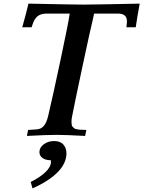

<svg xmlns="http://www.w3.org/2000/svg" viewBox="-20 -753 795 1065"><path d="M129.4 1 135.7 -32.2 182.1 -35.2Q207.5 -36.6 222.9 -54.4Q238.3 -72.3 247.1 -109.4Q272.9 -218.8 316.9 -425.8Q360.8 -632.8 366.7 -677.7H239.3Q208 -677.7 189.9 -664.1Q171.9 -650.4 162.1 -621.6L155.3 -601.6H103.5Q130.4 -698.2 137.7 -732.9Q391.6 -727.5 443.4 -727.5Q500 -727.5 754.9 -732.9Q741.7 -663.1 732.9 -601.6H681.2L683.6 -625.5Q684.1 -629.4 684.1 -635.3Q684.1 -677.7 633.8 -677.7H502Q501 -672.9 498.8 -663.1Q496.6 -653.3 495.6 -647.9Q481.9 -592.8 439 -391.6Q396 -190.4 379.4 -105Q376.5 -91.3 376.5 -77.6Q376.5 -67.4 377.9 -60.1Q379.4 -52.7 384.5 -47.9Q389.6 -43 393.1 -40.3Q396.5 -37.6 406.5 -35.9Q416.5 -34.2 420.9 -33.7Q425.3 -33.2 439.7 -33Q454.1 -32.7 459 -32.2L452.1 1Q344.2 -4.9 293.9 -4.9Q239.3 -4.9 129.4 1ZM160.2 292 150.4 256.3Q201.7 231 232.2 201.7Q262.7 172.4 262.7 144.5Q262.7 135.7 261.2 135.7Q232.4 135.7 215.6 123.3Q198.7 110.8 198.7 90.8Q198.7 64.9 223.1 47.1Q247.6 29.3 279.8 29.3Q314.5 29.3 331.5 48.8Q348.6 68.4 348.6 97.2Q348.6 152.8 299.6 202.4Q250.5 252 160.2 292Z"/></svg>

Font: Flanker
Style: Bold Italic
Weight: 700
Italic angle: -12°
Designer: Flanker
Version: Version 2.000